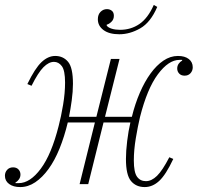

<svg xmlns="http://www.w3.org/2000/svg" viewBox="-28 -747 802 779"><path d="M54 12Q26 12 9 -0.5Q-8 -13 -8 -34Q-8 -48 1 -58Q10 -68 25 -68Q39 -68 47 -59.5Q55 -51 55 -39Q55 -28 49 -19.5Q43 -11 35 -7V-4H48Q94 -4 137.5 -62.5Q181 -121 210 -236Q220 -274 228 -322Q236 -370 236 -412Q236 -461 223 -478.5Q210 -496 191 -496Q170 -496 148.5 -474.5Q127 -453 100 -399L83 -406Q114 -470 140.5 -495Q167 -520 196 -520Q228 -520 248 -496.5Q268 -473 268 -407Q268 -376 263 -339.5Q258 -303 252 -273H363L422 -508H457L398 -273H507Q520 -326 539.5 -371Q559 -416 583 -449Q607 -482 635 -501Q663 -520 694 -520Q722 -520 738 -507.5Q754 -495 754 -474Q754 -460 745 -450Q736 -440 721 -440Q707 -440 699 -448.5Q691 -457 691 -469Q691 -480 697 -488.5Q703 -497 711 -501V-504H700Q656 -504 612.5 -445.5Q569 -387 540 -272Q531 -234 523 -186Q515 -138 515 -96Q515 -48 528 -30Q541 -12 564 -12Q587 -12 609 -33.5Q631 -55 659 -109L675 -102Q645 -38 618 -13Q591 12 559 12Q524 12 503.5 -12.5Q483 -37 483 -102Q483 -134 488 -175Q493 -216 501 -250H392L330 0H295L357 -250H247Q233 -192 213.5 -144Q194 -96 169 -61.5Q144 -27 115 -7.5Q86 12 54 12ZM456 -608Q415 -608 392 -625Q369 -642 369 -669Q369 -688 380 -699Q391 -710 406 -710Q417 -710 425.5 -703.5Q434 -697 434 -683Q434 -668 424 -658.5Q414 -649 405 -647V-643Q411 -635 425.5 -630.5Q440 -626 459 -626Q503 -626 537.5 -649.5Q572 -673 596 -727L610 -719Q583 -656 541 -632Q499 -608 456 -608Z"/></svg>

Font: IBM Plex Serif ExtraLight
Style: Italic
Weight: 200
Italic angle: -14°
Designer: Mike Abbink, Paul van der Laan, Pieter van Rosmalen
Foundry: Bold Monday
Version: Version 2.5